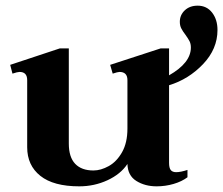

<svg xmlns="http://www.w3.org/2000/svg" viewBox="-20 -648 788 678"><path d="M76 -128V-365Q76 -394 49 -394Q42 -394 24 -388L16 -419L191 -477H223V-141Q223 -93 245.5 -69.5Q268 -46 310 -46Q336 -46 364 -61.5Q392 -77 411 -110.5Q430 -144 430 -194V-365Q430 -394 402 -394Q396 -394 378 -388L369 -419L547 -477H577V-382Q654 -426 654 -480Q654 -493 649.5 -502Q645 -511 635 -525Q625 -538 620 -548Q615 -558 615 -571Q615 -595 632.5 -611.5Q650 -628 678 -628Q710 -628 729 -603.5Q748 -579 748 -542Q748 -475 697 -421.5Q646 -368 577 -347V-73Q577 -55 583 -47.5Q589 -40 602 -40Q618 -40 642 -48V-22Q622 -7 593 1.5Q564 10 533 10Q492 10 461.5 -9Q431 -28 430 -69Q406 -33 359.5 -11.5Q313 10 260 10Q169 10 122.5 -27Q76 -64 76 -128Z"/></svg>

Font: Taviraj DemiBold
Style: Regular
Weight: 600
Designer: Katatrad Team
Foundry: CadsonDemak
Version: Version 1.030